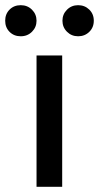

<svg xmlns="http://www.w3.org/2000/svg" viewBox="-68 -721 382 741"><path d="M55.5 -683.5Q73 -666 73 -641Q73 -616 55.5 -598.5Q38 -581 12 -581Q-14 -581 -31 -598Q-48 -615 -48 -641Q-48 -667 -31 -684Q-14 -701 12 -701Q38 -701 55.5 -683.5ZM276.5 -684Q294 -667 294 -641Q294 -615 276.5 -598Q259 -581 233.5 -581Q208 -581 190.5 -598.5Q173 -616 173 -641Q173 -666 190.5 -683.5Q208 -701 233.5 -701Q259 -701 276.5 -684ZM172 0H73V-507H172Z"/></svg>

Font: Hind Kochi Medium
Style: Regular
Weight: 500
Designer: Dhruvi Tolia
Foundry: Indian Type Foundry
Version: Version 0.702;PS 1.0;hotconv 1.0.81;makeotf.lib2.5.63406